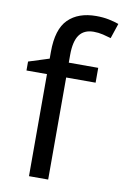

<svg xmlns="http://www.w3.org/2000/svg" viewBox="-87 -816 560 867"><g transform="rotate(10 193.5 -382.5)"><path d="M332 -468H197V0H109V-468H15V-509L109 -539V-570Q109 -674 155 -719.5Q201 -765 283 -765Q315 -765 341.5 -759.5Q368 -754 387 -747L364 -678Q348 -683 327 -688Q306 -693 284 -693Q240 -693 218.5 -663.5Q197 -634 197 -571V-536H332Z"/></g></svg>

Font: Noto Kufi Arabic
Style: Regular
Weight: 400
Designer: Monotype Design Team, David Williams, Khaled Hosny
Foundry: Google LLC
Version: Version 2.109; ttfautohint (v1.8.4.7-5d5b)